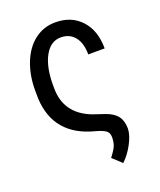

<svg xmlns="http://www.w3.org/2000/svg" viewBox="-135 -623 741 890"><g transform="rotate(-20 236.0 -177.5)"><path d="M244.6 -538.1C206.2 -538.1 172.2 -526.9 142.6 -504.4C113 -481.9 90 -450.4 73.7 -409.7C57.5 -369 49.3 -323.9 49.3 -274.4L49.8 -231.9C56.3 -109.9 121.9 -32.7 246.6 -0.5C268.7 5.4 284.9 11.8 295.2 18.8C305.4 25.8 310.5 36.6 310.5 51.3C310.5 66.9 308.4 80.5 304.2 92C300 103.6 289.7 120 273.4 141.1L318.4 182.6C338.2 163.7 355.5 140.6 370.1 113.3C384.8 85.9 392.4 61.5 393.1 40C393.1 14.6 387.3 -5.9 375.7 -21.5C364.2 -37.1 345.5 -49.5 319.8 -58.6L260.7 -78.6C177.4 -110.2 135.7 -168.6 135.7 -253.9V-269.5C135.7 -328.5 145.5 -375.6 165 -410.9C184.6 -446.2 211.1 -463.9 244.6 -463.9C273.6 -463.9 296.4 -453.5 313 -432.9C329.6 -412.2 337.9 -383.3 337.9 -346.2H418.9C418.9 -405.1 403.1 -451.8 371.3 -486.3C339.6 -520.8 297.4 -538.1 244.6 -538.1Z"/></g></svg>

Font: Roboto Condensed
Style: Regular
Weight: 400
Designer: Google
Version: Version 2.134; 2016